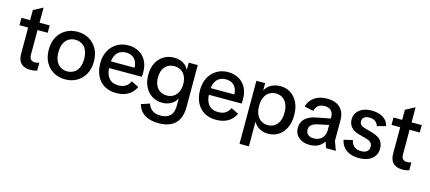

<svg xmlns="http://www.w3.org/2000/svg" viewBox="-63 -1295 4732 2113"><g transform="rotate(15 2303.5 -239.0)"><path d="M266 10Q195 10 158.5 -26Q122 -62 122 -134V-633L229 -690V-153Q229 -117 245.5 -100Q262 -83 293 -83Q303 -83 315 -85Q327 -87 341 -92V-2Q322 4 304 7Q286 10 266 10ZM23 -434V-518H345V-434Z M661 12Q587 12 529 -21Q471 -54 437.5 -114.5Q404 -175 404 -259Q404 -343 437.5 -403.5Q471 -464 529 -497Q587 -530 661 -530Q734 -530 792 -497Q850 -464 884 -403.5Q918 -343 918 -259Q918 -175 884 -114.5Q850 -54 792 -21Q734 12 661 12ZM661 -79Q701 -79 734.5 -98.5Q768 -118 787.5 -158Q807 -198 807 -259Q807 -320 787.5 -360Q768 -400 734.5 -419.5Q701 -439 661 -439Q620 -439 586.5 -419.5Q553 -400 533.5 -360Q514 -320 514 -259Q514 -198 533.5 -158Q553 -118 586.5 -98.5Q620 -79 661 -79Z M1242 12Q1164 12 1107 -22Q1050 -56 1020 -118Q990 -180 990 -262Q990 -342 1022 -402Q1054 -462 1110 -496Q1166 -530 1238 -530Q1309 -530 1361.5 -500.5Q1414 -471 1443.5 -416.5Q1473 -362 1473 -288Q1473 -273 1472.5 -258.5Q1472 -244 1470 -234H1046V-310H1404L1368 -294Q1369 -344 1353 -378Q1337 -412 1307 -429.5Q1277 -447 1235 -447Q1196 -447 1164.5 -429.5Q1133 -412 1115 -375.5Q1097 -339 1097 -282V-250Q1097 -168 1134.5 -122Q1172 -76 1246 -76Q1292 -76 1324.5 -95.5Q1357 -115 1377 -157L1462 -116Q1443 -74 1411.5 -45.5Q1380 -17 1337.5 -2.5Q1295 12 1242 12Z M1780 212Q1685 212 1623 174.5Q1561 137 1538 59L1634 27Q1648 72 1683 98.5Q1718 125 1778 125Q1850 125 1887.5 87.5Q1925 50 1925 -26V-108H1924Q1908 -76 1881.5 -55.5Q1855 -35 1824 -25.5Q1793 -16 1760 -16Q1695 -16 1643.5 -48Q1592 -80 1562.5 -138Q1533 -196 1533 -274Q1533 -352 1562.5 -409.5Q1592 -467 1643.5 -498.5Q1695 -530 1761 -530Q1794 -530 1826 -521Q1858 -512 1884.5 -491.5Q1911 -471 1928 -437H1929V-518H2032V-36Q2032 46 2002.5 101.5Q1973 157 1917 184.5Q1861 212 1780 212ZM1788 -106Q1829 -106 1861.5 -125.5Q1894 -145 1913 -182.5Q1932 -220 1932 -273Q1932 -327 1913 -364.5Q1894 -402 1861.5 -421Q1829 -440 1788 -440Q1746 -440 1713.5 -421Q1681 -402 1662.5 -364.5Q1644 -327 1644 -273Q1644 -220 1662.5 -182.5Q1681 -145 1713.5 -125.5Q1746 -106 1788 -106Z M2379 12Q2301 12 2244 -22Q2187 -56 2157 -118Q2127 -180 2127 -262Q2127 -342 2159 -402Q2191 -462 2247 -496Q2303 -530 2375 -530Q2446 -530 2498.5 -500.5Q2551 -471 2580.5 -416.5Q2610 -362 2610 -288Q2610 -273 2609.5 -258.5Q2609 -244 2607 -234H2183V-310H2541L2505 -294Q2506 -344 2490 -378Q2474 -412 2444 -429.5Q2414 -447 2372 -447Q2333 -447 2301.5 -429.5Q2270 -412 2252 -375.5Q2234 -339 2234 -282V-250Q2234 -168 2271.5 -122Q2309 -76 2383 -76Q2429 -76 2461.5 -95.5Q2494 -115 2514 -157L2599 -116Q2580 -74 2548.5 -45.5Q2517 -17 2474.5 -2.5Q2432 12 2379 12Z M2700 200V-518H2800V-435H2801Q2818 -468 2844.5 -489Q2871 -510 2904 -520Q2937 -530 2972 -530Q3037 -530 3088.5 -497.5Q3140 -465 3170 -404.5Q3200 -344 3200 -259Q3200 -174 3170.5 -113.5Q3141 -53 3089.5 -20.5Q3038 12 2972 12Q2940 12 2909 2.5Q2878 -7 2852 -27.5Q2826 -48 2808 -78H2807V200ZM2945 -79Q2987 -79 3019.5 -99Q3052 -119 3071 -159Q3090 -199 3090 -259Q3090 -318 3071 -358.5Q3052 -399 3019.5 -419Q2987 -439 2945 -439Q2904 -439 2871 -419Q2838 -399 2819 -358.5Q2800 -318 2800 -259Q2800 -200 2819.5 -159.5Q2839 -119 2871.5 -99Q2904 -79 2945 -79Z M3447 12Q3370 12 3322 -28.5Q3274 -69 3274 -137Q3274 -203 3318.5 -243.5Q3363 -284 3439 -298L3645 -338V-265L3481 -231Q3433 -221 3408 -201Q3383 -181 3383 -144Q3383 -108 3407.5 -88.5Q3432 -69 3474 -69Q3511 -69 3539.5 -85Q3568 -101 3583.5 -130Q3599 -159 3599 -196V-343Q3599 -391 3573.5 -417.5Q3548 -444 3500 -444Q3454 -444 3427 -422.5Q3400 -401 3390 -360L3287 -382Q3303 -449 3360 -489.5Q3417 -530 3502 -530Q3604 -530 3655 -479Q3706 -428 3706 -338V-103L3744 0H3633L3609 -68H3607Q3584 -30 3543 -9Q3502 12 3447 12Z M4007 12Q3923 12 3867.5 -25Q3812 -62 3794 -139L3894 -163Q3906 -113 3935.5 -90.5Q3965 -68 4011 -68Q4055 -68 4078.5 -86.5Q4102 -105 4102 -141Q4102 -170 4086.5 -187.5Q4071 -205 4033 -216L3939 -242Q3884 -257 3853 -292Q3822 -327 3822 -380Q3822 -426 3846 -459.5Q3870 -493 3912.5 -511.5Q3955 -530 4012 -530Q4062 -530 4102.5 -516.5Q4143 -503 4170.5 -475.5Q4198 -448 4208 -406L4110 -379Q4097 -415 4072 -432Q4047 -449 4009 -449Q3969 -449 3948 -432.5Q3927 -416 3927 -388Q3927 -364 3941.5 -348Q3956 -332 3988 -323L4078 -298Q4118 -286 4147 -268Q4176 -250 4192 -220.5Q4208 -191 4208 -147Q4208 -97 4183 -61.5Q4158 -26 4112.5 -7Q4067 12 4007 12Z M4505 10Q4434 10 4397.5 -26Q4361 -62 4361 -134V-633L4468 -690V-153Q4468 -117 4484.5 -100Q4501 -83 4532 -83Q4542 -83 4554 -85Q4566 -87 4580 -92V-2Q4561 4 4543 7Q4525 10 4505 10ZM4262 -434V-518H4584V-434Z"/></g></svg>

Font: TikTok Sans 24pt Medium
Style: Regular
Weight: 500
Version: Version 4.000